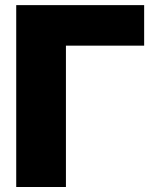

<svg xmlns="http://www.w3.org/2000/svg" viewBox="-20 -748 623 768"><path d="M556.6 -727.5V-565.4H243.7V0H44.9V-727.5Z"/></svg>

Font: Inter 18pt Black
Style: Regular
Weight: 900
Designer: Rasmus Andersson
Foundry: rsms
Version: Version 4.001;git-66647c0bb